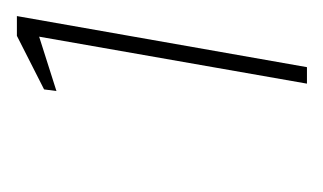

<svg xmlns="http://www.w3.org/2000/svg" viewBox="-100 -644 392 233"><g transform="rotate(-90 96.5 -528.0)"><path d="M111 -352 168 -677 102 -656 104 -671 169 -704H193L131 -352Z"/></g></svg>

Font: DM Sans 18pt Thin
Style: Italic
Weight: 250
Italic angle: -10°
Designer: Colophon Foundry, Jonny Pinhorn
Foundry: Colophon Foundry
Version: Version 4.004;gftools[0.9.30]